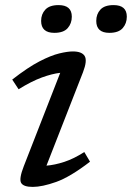

<svg xmlns="http://www.w3.org/2000/svg" viewBox="-20 -724 518 754"><path d="M73.5 -71.5 216.5 -438Q185 -434.5 144.5 -419.8Q104 -405 53 -373.5L28 -411.5Q89.5 -459.5 135 -483Q180.5 -506.5 212.8 -514.2Q245 -522 266 -522Q301.5 -522 312.5 -504Q323.5 -486 306 -440.5L162.5 -73.5Q194.5 -76 232.2 -88.2Q270 -100.5 311 -127L333.5 -89Q255.5 -29 200.5 -9.5Q145.5 10 108.5 10Q72 10 63 -5.8Q54 -21.5 73.5 -71.5ZM193.5 -595Q141.5 -595 141.5 -642Q141.5 -668.5 158 -686.2Q174.5 -704 210 -704Q262 -704 262 -658.5Q262 -632 245.8 -613.5Q229.5 -595 193.5 -595ZM409.5 -595Q358 -595 358 -642Q358 -668.5 374.2 -686.2Q390.5 -704 426 -704Q478 -704 478 -658.5Q478 -632 461.8 -613.5Q445.5 -595 409.5 -595Z"/></svg>

Font: Newsreader Caption
Style: Italic
Weight: 400
Italic angle: -17°
Designer: Hugues Gentile
Foundry: Production Type
Version: Version 1.001